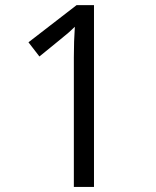

<svg xmlns="http://www.w3.org/2000/svg" viewBox="-20 -734 612 754"><path d="M349.1 0H270V-508.8Q270 -572.3 273.9 -628.9Q263.7 -618.7 251 -607.4Q238.3 -596.2 134.8 -512.2L91.8 -567.9L280.8 -713.9H349.1Z"/></svg>

Font: f02034202
Style: Regular
Weight: 400
Foundry: Ascender Corporation
Version: Version 1.10